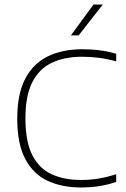

<svg xmlns="http://www.w3.org/2000/svg" viewBox="-20 -819 554 846"><path d="M336 7Q254 7 191 -21.8Q128 -50.5 92 -117.2Q56 -184 56 -297Q56 -405 91.2 -472.2Q126.5 -539.5 191 -570.8Q255.5 -602 343.5 -602Q384.5 -602 420.5 -597.2Q456.5 -592.5 492 -582.5V-548.5Q455.5 -559 418.2 -564Q381 -569 342.5 -569Q263.5 -569 207.5 -542Q151.5 -515 121.8 -455.5Q92 -396 92 -298Q92 -194.5 122.5 -135.2Q153 -76 208 -51Q263 -26 337 -26Q376.5 -26 412.5 -31.8Q448.5 -37.5 492 -51.5V-17.5Q456 -5 417.8 1Q379.5 7 336 7ZM292.5 -663 392 -799H433L326.5 -663Z"/></svg>

Font: Encode Sans SC SemiExpanded Thin
Style: Regular
Weight: 250
Width: 6
Designer: Multiple Designers
Foundry: Impallari Type
Version: Version 3.002